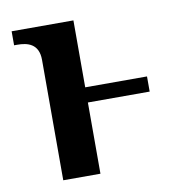

<svg xmlns="http://www.w3.org/2000/svg" viewBox="-66 -599 634 661"><g transform="rotate(-10 251.0 -268.0)"><path d="M103 0H233V-249H449V-302H233V-536H17V-487H28C63 -487 103 -478 103 -421Z"/></g></svg>

Font: Noto Serif Semi
Style: Regular
Weight: 600
Designer: Monotype Design Team
Foundry: Monotype Imaging Inc.
Version: Version 1.002